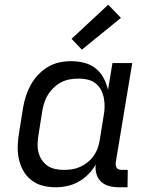

<svg xmlns="http://www.w3.org/2000/svg" viewBox="-20 -788 640 816"><path d="M217 8Q188 8 161 1Q134 -6 112.5 -23Q91 -40 78 -64Q65 -88 59.5 -115.5Q54 -143 55.5 -172Q57 -201 62 -230L78 -330Q82 -355 90 -379.5Q98 -404 110.5 -427Q123 -450 142 -470Q161 -490 183.5 -503.5Q206 -517 231.5 -522.5Q257 -528 282 -528Q311 -528 338.5 -521Q366 -514 386.5 -497.5Q407 -481 420 -457Q433 -433 439 -406L458 -520H542L472 -98Q471 -92 472 -85.5Q473 -79 476.5 -74Q480 -69 486.5 -67.5Q493 -66 500 -66H523L522 8H487Q465 8 445 3Q425 -2 410.5 -15Q396 -28 390 -48Q384 -68 387 -89Q374 -66 355 -47Q336 -28 313.5 -15.5Q291 -3 266 2.5Q241 8 217 8ZM251 -66Q268 -66 285.5 -68.5Q303 -71 320 -78.5Q337 -86 352 -98Q367 -110 378 -125.5Q389 -141 395 -158Q401 -175 404 -193L420 -293Q424 -313 424.5 -332.5Q425 -352 421.5 -370.5Q418 -389 409.5 -405.5Q401 -422 386.5 -433.5Q372 -445 353.5 -449.5Q335 -454 315 -454Q297 -454 278.5 -451Q260 -448 242.5 -439.5Q225 -431 210.5 -417.5Q196 -404 185.5 -388Q175 -372 169 -354Q163 -336 160 -318L144 -218Q141 -199 140 -180Q139 -161 143 -143Q147 -125 156.5 -110Q166 -95 180.5 -84.5Q195 -74 213.5 -70Q232 -66 251 -66ZM328 -577 284 -623 440 -768 494 -712Z"/></svg>

Font: Iosevka Extended
Style: Italic
Weight: 400
Width: 7
Italic angle: -9°
Monospace: yes
Designer: Belleve Invis
Foundry: Belleve Invis
Version: Version 32.5.0; ttfautohint (v1.8.4)